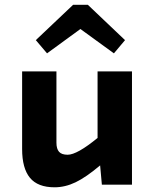

<svg xmlns="http://www.w3.org/2000/svg" viewBox="-20 -778 654 809"><path d="M130.9 -608.9 288.1 -757.8H350.1L506.8 -608.9L460 -553.2L318.8 -655.8L178.2 -553.2ZM536.1 0H409.2L401.9 -81.1Q342.8 -31.2 298.6 -10Q254.4 11.2 210 11.2Q139.2 11.2 106.2 -28.8Q73.2 -68.8 73.2 -149.9V-477.1H217.8V-176.8Q217.8 -150.9 228.8 -138.4Q239.7 -126 265.1 -126Q304.7 -126 391.1 -196.8V-477.1H536.1Z"/></svg>

Font: IntelOne Mono Bold
Style: Regular
Weight: 700
Designer: Fred Shallcrass
Foundry: Frere-Jones Type LLC
Version: Version 1.200;hotconv 1.1.0;makeotfexe 2.6.0;FJTRelease1.2